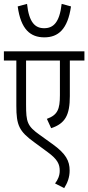

<svg xmlns="http://www.w3.org/2000/svg" viewBox="-20 -886 454 987"><path d="M345 -853 297 -866C286 -770 254 -741 207 -741C161 -741 129 -770 119 -866L71 -853C87 -735 136 -694 208 -694C279 -694 328 -735 345 -853ZM414 -575V-622H0V-575H64V-342C64 -242 78 -211 157 -154L225 -104C277 -66 287 -41 287 -8C287 16 278 38 263 57L310 81C327 54 338 25 338 -9C338 -59 319 -96 249 -146L185 -192C120 -238 114 -258 114 -349V-575H288V-397C288 -324 276 -295 221 -275L243 -227C315 -251 339 -294 339 -392V-575Z"/></svg>

Font: Noto Sans Devanagari ExtraCondensed Light
Style: Regular
Weight: 300
Width: 2
Designer: Jelle Bosma - Monotype Design Team
Foundry: Monotype Imaging Inc.
Version: Version 2.004